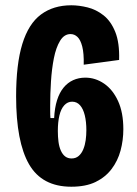

<svg xmlns="http://www.w3.org/2000/svg" viewBox="-20 -693 519 727"><path d="M250 14Q139 14 90 -71Q41 -156 41 -328Q41 -450 64.5 -526.5Q88 -603 135 -638Q182 -673 250 -673Q279 -673 311.5 -665Q344 -657 372 -635Q400 -613 416.5 -572Q433 -531 431 -466L297 -448Q298 -491 291.5 -516.5Q285 -542 273.5 -553Q262 -564 247 -564Q223 -564 207.5 -538.5Q192 -513 184 -472.5Q176 -432 173 -384.5Q170 -337 170 -294Q170 -287 170 -272Q170 -257 171 -246H185Q187 -285 196 -313.5Q205 -342 220.5 -361Q236 -380 257 -389.5Q278 -399 303 -399Q341 -399 374 -376.5Q407 -354 427 -310.5Q447 -267 447 -204Q447 -162 436.5 -123Q426 -84 402.5 -53Q379 -22 342 -4Q305 14 250 14ZM251 -93Q267 -93 278 -102.5Q289 -112 295.5 -128Q302 -144 304.5 -162.5Q307 -181 307 -200Q307 -232 301 -256.5Q295 -281 283 -294.5Q271 -308 253 -308Q236 -308 223.5 -294.5Q211 -281 205 -256Q199 -231 199 -197Q199 -175 201.5 -156Q204 -137 210.5 -122.5Q217 -108 227 -100.5Q237 -93 251 -93Z"/></svg>

Font: Bricolage Grotesque Condensed
Style: Bold
Weight: 700
Width: 3
Designer: Mathieu Triay
Foundry: Atelier Triay
Version: Version 1.001;gftools[0.9.33.dev8+g029e19f]